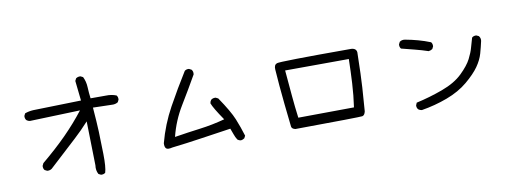

<svg xmlns="http://www.w3.org/2000/svg" viewBox="-62 -1110 4125 1530"><g transform="rotate(-10 2000.0 -345.5)"><path d="M653.3 54.7 633.8 44.9Q616.2 13.7 622.1 -27.3L614.3 -383.8Q555.7 -319.3 497.1 -265.6Q438.5 -211.9 274.4 -60.5Q258.8 -48.8 236.3 -50.8L216.8 -60.5Q205.1 -74.2 207 -95.7L216.8 -116.2Q332 -211.9 418.5 -299.3Q504.9 -386.7 577.1 -479.5L169.9 -465.8Q154.3 -467.8 142.6 -477.5Q130.9 -491.2 132.8 -512.7L142.6 -532.2Q173.8 -543.9 210 -545.9Q246.1 -547.9 598.6 -555.7L581.1 -716.8L590.8 -736.3Q606.4 -748 627.9 -746.1L647.5 -736.3Q667 -697.3 668.9 -650.9Q670.9 -604.5 676.8 -559.6H798.8Q845.7 -561.5 884.8 -545.9Q896.5 -532.2 894.5 -510.7L884.8 -491.2Q863.3 -477.5 835.9 -479.5L682.6 -483.4Q692.4 -362.3 695.3 -287.1Q698.2 -211.9 700.2 -105Q702.1 2 688.5 44.9Q674.8 56.6 653.3 54.7Z M1798.8 -21.5Q1783.2 -23.4 1771.5 -33.2Q1757.8 -54.7 1749.5 -79.1Q1741.2 -103.5 1731.4 -127.9Q1610.4 -110.4 1490.2 -92.3Q1370.1 -74.2 1251 -60.5Q1211.9 -50.8 1199.7 -63Q1187.5 -75.2 1189.5 -105.5Q1228.5 -252.9 1301.3 -384.8Q1374 -516.6 1454.1 -644.5Q1467.8 -656.2 1489.3 -654.3L1508.8 -644.5Q1522.5 -628.9 1518.6 -604.5Q1454.1 -491.2 1385.7 -378.9Q1317.4 -266.6 1286.1 -139.6Q1395.5 -157.2 1495.1 -169.9Q1594.7 -182.6 1696.3 -210Q1624 -315.4 1610.4 -354.5Q1612.3 -370.1 1622.1 -381.8Q1637.7 -393.6 1659.2 -391.6L1678.7 -381.8Q1759.8 -262.7 1788.1 -193.4Q1816.4 -124 1837.9 -52.7L1828.1 -33.2Q1814.5 -23.4 1798.8 -21.5Z M2242.2 -35.2Q2213.9 -41 2210.9 -60.1Q2208 -79.1 2190.9 -244.1Q2173.8 -409.2 2166 -530.3Q2163.1 -567.4 2188 -577.1Q2212.9 -586.9 2777.3 -586.9Q2830.1 -589.8 2834 -551.8Q2830.1 -354.5 2824.2 -268.6Q2818.4 -182.6 2810.5 -78.1Q2803.7 -46.9 2784.7 -43Q2765.6 -39.1 2242.2 -35.2ZM2731.4 -124Q2745.1 -217.8 2750.5 -315.4Q2755.9 -413.1 2757.8 -510.7L2242.2 -508.8Q2252.9 -387.7 2260.7 -298.8Q2268.6 -210 2280.3 -120.1Z M3260.7 -8.8Q3245.1 -10.7 3233.4 -19.5Q3220.7 -32.2 3221.7 -53.7L3230.5 -74.2Q3337.9 -97.7 3444.3 -136.7Q3550.8 -175.8 3611.8 -235.4Q3672.9 -294.9 3697.8 -343.8Q3722.7 -392.6 3732.9 -431.2Q3743.2 -469.7 3754.9 -507.8Q3767.6 -520.5 3790 -519.5L3809.6 -510.7Q3824.2 -494.1 3821.3 -470.7Q3810.5 -420.9 3796.4 -371.1Q3782.2 -321.3 3746.6 -270.5Q3710.9 -219.7 3640.6 -160.6Q3570.3 -101.6 3469.7 -64Q3369.1 -26.4 3260.7 -8.8ZM3395.5 -461.9Q3342.8 -479.5 3288.6 -493.2Q3234.4 -506.8 3181.6 -520.5Q3169.9 -534.2 3171.9 -555.7L3181.6 -575.2Q3199.2 -588.9 3224.6 -585Q3278.3 -575.2 3328.1 -561.5Q3377.9 -547.9 3426.8 -528.3Q3438.5 -514.6 3436.5 -493.2L3426.8 -473.6Q3413.1 -463.9 3395.5 -461.9Z"/></g></svg>

Font: NaikaiFont
Style: Regular
Weight: 400
Version: Version 1.67